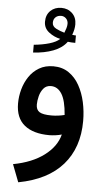

<svg xmlns="http://www.w3.org/2000/svg" viewBox="-62 -720 554 1022"><g transform="rotate(5 215.0 -208.5)"><path d="M313.5 -501.5Q292.5 -501.5 273.4 -503.9Q249 -470.2 201.9 -452.1Q154.8 -434.1 94.2 -430.7V-472.2Q140.6 -476.6 177.5 -487.5Q214.4 -498.5 231.9 -515.6Q198.7 -522.5 170.9 -543.9Q143.1 -565.4 143.1 -600.1Q143.1 -636.7 166 -658.7Q189 -680.7 224.1 -680.7Q259.3 -680.7 282.2 -658.4Q305.2 -636.2 305.2 -599.6Q305.2 -572.8 293.5 -543Q304.7 -541 313.5 -541ZM251 -550.3Q255.9 -562 259.8 -575Q263.7 -587.9 263.7 -599.1Q263.7 -616.2 252.7 -627.2Q241.7 -638.2 226.1 -638.2Q208 -638.2 196.5 -627.4Q185.1 -616.7 185.1 -598.1Q185.1 -578.6 206.3 -567.6Q227.5 -556.6 251 -550.3ZM284.7 -9.3Q270 -4.9 251.2 -2.4Q232.4 0 218.8 0Q132.3 0 85.2 -38.3Q38.1 -76.7 38.1 -154.3Q38.1 -191.4 48.3 -229Q58.6 -266.6 79.6 -297.9Q100.6 -329.1 132.8 -348.1Q165 -367.2 209 -367.2Q256.3 -367.2 291 -343.5Q325.7 -319.8 347.9 -280Q370.1 -240.2 380.9 -191.2Q391.6 -142.1 391.6 -90.8Q391.6 52.2 311.5 143.6Q231.4 234.9 75.7 264.2L39.6 170.4Q140.6 151.4 204.3 103.5Q268.1 55.7 284.7 -9.3ZM290.5 -114.3Q284.7 -191.4 262.7 -226.3Q240.7 -261.2 205.1 -261.2Q179.7 -261.2 165 -243.4Q150.4 -225.6 144.3 -201.2Q138.2 -176.8 138.2 -156.7Q138.2 -128.9 156.5 -117.2Q174.8 -105.5 221.2 -105.5Q237.8 -105.5 255.6 -107.7Q273.4 -109.9 290.5 -114.3Z"/></g></svg>

Font: Vazir Medium FD-WOL
Style: Medium-FD-WOL
Weight: 500
Designer: Saber Rastikerdar
Foundry: Saber Rastikerdar
Version: Version 30.0.0